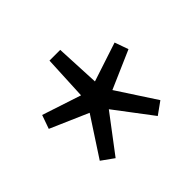

<svg xmlns="http://www.w3.org/2000/svg" viewBox="-119 -860 840 840"><g transform="rotate(-45 301.0 -440.0)"><path d="M112.3 -228 229.5 -407.7 53.2 -484.4 75.7 -547.9 256.8 -488.3 266.6 -693.4H333L342.8 -488.3L523.9 -547.9L546.4 -484.4L370.1 -407.7L487.3 -228L430.2 -187L299.8 -359.4L169.4 -187Z"/></g></svg>

Font: Hack
Style: Bold Italic
Weight: 700
Italic angle: -11°
Monospace: yes
Designer: Christopher Simpkins
Foundry: Christopher Simpkins
Version: Version 2.017; ttfautohint (v1.4.1) -l 4 -r 80 -G 350 -x 0 -